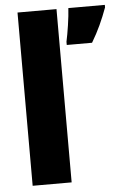

<svg xmlns="http://www.w3.org/2000/svg" viewBox="-54 -799 546 839"><g transform="rotate(-5 219.0 -380.0)"><path d="M226 0V-760H55V0ZM438 -749V-760H278C276 -719 265 -650 257 -614V-600H368C398 -650 419 -697 438 -749Z"/></g></svg>

Font: Noto Sans Khmer Condensed Black
Style: Regular
Weight: 900
Width: 3
Designer: Danh Hong and the Monotype Design Team
Foundry: Monotype Imaging Inc.
Version: Version 2.004